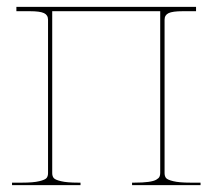

<svg xmlns="http://www.w3.org/2000/svg" viewBox="-20 -540 620 560"><path d="M15.1 0V-7.3H44.9Q77.1 -7.3 94.5 -11.5Q111.8 -15.6 116 -21Q120.1 -26.4 120.1 -35.2V-482.4Q120.1 -496.1 108.4 -501.7Q96.7 -507.3 67.4 -507.3H27.8V-520H551.8V-507.3H512.7Q483.4 -507.3 471.7 -501.7Q460 -496.1 460 -482.4V-35.2Q460 -26.4 464.1 -21Q468.3 -15.6 485.6 -11.5Q502.9 -7.3 535.2 -7.3H564.9V0H365.2V-7.3H372.6Q397 -7.3 412.8 -9.5Q428.7 -11.7 435.8 -15.9Q442.9 -20 445.1 -24.4Q447.3 -28.8 447.3 -35.2V-507.3H132.3V-35.2Q132.3 -26.4 136.5 -21Q140.6 -15.6 158 -11.5Q175.3 -7.3 207.5 -7.3H214.8V0Z"/></svg>

Font: Znikomit
Style: Regular
Weight: 100
Designer: gluk
Foundry: gluk
Version: Version 0.53